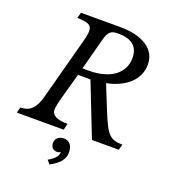

<svg xmlns="http://www.w3.org/2000/svg" viewBox="-194 -898 1133 1277"><g transform="rotate(20 373.0 -260.0)"><path d="M233 -207Q223 -172 217.5 -145Q212 -118 212 -105Q212 -45 326 -45L315 0H-17L-6 -40Q42 -40 72 -68Q102 -96 119 -159L237 -600Q250 -646 250 -675Q250 -705 228 -716.5Q206 -728 146 -730L157 -770H435Q555 -770 624 -724.5Q693 -679 693 -598Q693 -557 677.5 -523Q662 -489 633 -462Q604 -435 563.5 -416Q523 -397 474 -387L548 -204Q569 -153 585.5 -121Q602 -89 620 -71Q638 -53 660.5 -46.5Q683 -40 716 -40L705 0H515L368 -375H280ZM293 -426H342Q394 -426 438.5 -438Q483 -450 514.5 -472.5Q546 -495 564 -528Q582 -561 582 -604Q582 -725 437 -725Q417 -725 403.5 -721.5Q390 -718 380.5 -709Q371 -700 364 -684.5Q357 -669 351 -645ZM283 224Q317 205 332.5 186.5Q348 168 348 146Q337 154 322 154Q302 154 290 141Q278 128 278 107Q278 84 294.5 69Q311 54 337 54Q367 54 383.5 74.5Q400 95 400 133Q400 165 378.5 193.5Q357 222 305 250Z"/></g></svg>

Font: SVN-Libre Baskerville
Style: Italic
Weight: 400
Italic angle: -14°
Designer: Pablo Impallari, Rodrigo Fuenzalida
Foundry: Pablo Impallari, Rodrigo Fuenzalida
Version: Version 1.000; ttfautohint (v1.8.4)